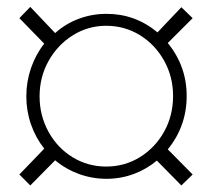

<svg xmlns="http://www.w3.org/2000/svg" viewBox="-20 -533 626 566"><path d="M37.1 -18.6 110.4 -94.7Q85 -127 71.3 -166.5Q57.6 -206.1 57.6 -249Q57.6 -292 71.3 -332Q85 -372.1 110.4 -404.3L37.1 -479.5L69.3 -512.7L142.6 -435.5Q172.9 -462.9 211.9 -477.5Q251 -492.2 293.9 -492.2Q378.9 -492.2 444.3 -437.5L514.6 -511.7L547.9 -479.5L474.6 -406.2Q530.3 -337.9 530.3 -250Q530.3 -205.1 516.1 -165.5Q502 -126 474.6 -92.8L547.9 -18.6L514.6 13.7L442.4 -59.6Q412.1 -34.2 374 -20Q335.9 -5.9 293.9 -5.9Q252 -5.9 212.9 -20Q173.8 -34.2 142.6 -60.5L69.3 13.7ZM490.2 -250Q490.2 -306.6 463.9 -354Q437.5 -401.4 392.6 -429.2Q347.7 -457 293 -457Q239.3 -457 194.3 -428.7Q149.4 -400.4 123 -353Q96.7 -305.7 96.7 -249Q96.7 -192.4 123 -144.5Q149.4 -96.7 194.3 -69.3Q239.3 -42 293 -42Q347.7 -42 392.6 -69.8Q437.5 -97.7 463.9 -145Q490.2 -192.4 490.2 -250Z"/></svg>

Font: Min Sans VF VF
Style: Regular
Weight: 400
Designer: Jinseong-Kim, NotoSansCJK, Nunito
Foundry: Jinseong-Kim
Version: Version 1.420;Glyphs 3.1.2 (3151)